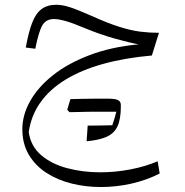

<svg xmlns="http://www.w3.org/2000/svg" viewBox="-20 -420 761 789"><path d="M476.6 17.1Q471.7 22 467.3 26.9Q462.9 31.7 458.5 37.6Q455.1 51.8 450.7 66.2Q446.3 80.6 441.4 94.7Q402.3 95.7 381.1 95.9Q359.9 96.2 340.3 96.2Q339.4 112.8 338.1 128.9Q336.9 145 335.9 160.6Q387.2 155.8 418.2 142.1Q449.2 128.4 462.9 98.9Q476.6 69.3 476.6 17.1ZM256.3 31.2Q258.8 33.7 261 36.1Q263.2 38.6 265.6 41Q311 39.6 344.7 39.3Q378.4 39.1 426.8 39.1Q449.7 39.1 459.5 39.1Q469.2 39.1 473.6 39.1Q475.6 32.2 476.1 24.7Q476.6 17.1 476.6 12.2Q476.6 1.5 470.7 -4.4Q464.8 -10.3 452.6 -12.5Q440.4 -14.6 421.4 -14.6Q379.9 -3.9 339.6 7.3Q299.3 18.6 256.3 31.2ZM265.6 41Q306.2 27.8 344.5 14.2Q382.8 0.5 421.4 -14.6Q412.6 -14.6 398.2 -14.6Q383.8 -14.6 364.3 -14.4Q344.7 -14.2 320.8 -13.9Q296.9 -13.7 269.5 -12.7Q266.1 -2 262.7 9Q259.3 20 256.3 31.2Q258.8 33.7 261 36.1Q263.2 38.6 265.6 41ZM85.9 -224.6 125 -219.7Q139.2 -291 154.3 -316.4Q169.4 -341.8 202.1 -341.8Q220.2 -341.8 249.8 -333.5Q279.3 -325.2 331.5 -303.2Q391.6 -278.3 452.6 -261.2Q513.7 -244.1 549.8 -237.8Q436 -227.1 347.2 -193.1Q258.3 -159.2 197 -110.4Q135.7 -61.5 103.8 -4.4Q71.8 52.7 71.8 110.4Q71.8 170.9 98.4 215.8Q125 260.7 170.7 290.3Q216.3 319.8 274.2 334.2Q332 348.6 395 348.6Q457.5 348.6 520.3 334.5Q583 320.3 636.2 293L627.9 242.7Q578.1 264.2 516.1 276.1Q454.1 288.1 391.6 288.1Q320.8 288.1 256.6 271.2Q192.4 254.4 149.4 217.8Q106.4 181.2 98.1 122.6Q107.9 54.7 146.2 0.7Q184.6 -53.2 249.3 -92.8Q314 -132.3 403.3 -157.2Q492.7 -182.1 604 -191.9L633.3 -285.2Q594.2 -285.2 555.9 -290Q517.6 -294.9 470.2 -309.8Q422.9 -324.7 355.5 -355Q298.3 -380.4 267.1 -390.4Q235.8 -400.4 211.9 -400.4Q174.8 -400.4 150.9 -382.8Q127 -365.2 112.1 -326.4Q97.2 -287.6 85.9 -224.6Z"/></svg>

Font: Pinar-VF-FD
Style: Regular
Weight: 300
Designer: Amin Abedi
Version: Version 3.0